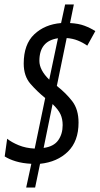

<svg xmlns="http://www.w3.org/2000/svg" viewBox="-20 -780 446 858"><path d="M156 -508Q156 -597 239 -609L200 -424Q156 -467 156 -508ZM215 -315Q241 -290 250.5 -269Q260 -248 260 -221Q260 -181 240 -153Q220 -125 175 -119ZM137 58 159 -48Q236 -56 283.5 -102.5Q331 -149 331 -232Q331 -291 303 -327.5Q275 -364 234 -396L278 -610Q305 -608 327.5 -599Q350 -590 370 -576L406 -641Q384 -655 357.5 -665Q331 -675 293 -677L310 -760H271L253 -677Q180 -671 133 -626.5Q86 -582 86 -496Q86 -440 116 -405.5Q146 -371 182 -342L135 -116Q95 -118 63.5 -131Q32 -144 12 -160L1 -81Q21 -68 51 -59Q81 -50 120 -48L97 58Z"/></svg>

Font: Noto Sans Display Condensed
Style: Italic
Weight: 400
Width: 3
Designer: Monotype Design team
Foundry: Monotype Imaging Inc.
Version: 1.000